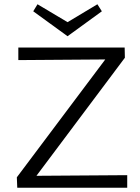

<svg xmlns="http://www.w3.org/2000/svg" viewBox="-20 -881 659 901"><path d="M458 -828 297 -711 136 -828 156 -861 297 -777 437 -861ZM151 -56 577 -59V0H61L59 -49L474 -602L66 -599V-658H565L566 -610Z"/></svg>

Font: EauTestSC
Style: Regular
Weight: 400
Designer: Christian Thalmann (Catharsis Fonts)
Version: Version 0.001;PS 000.001;hotconv 1.0.88;makeotf.lib2.5.64775